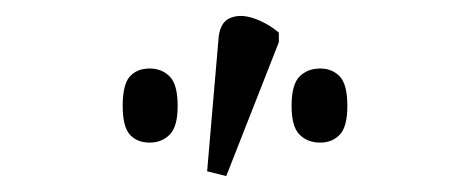

<svg xmlns="http://www.w3.org/2000/svg" viewBox="-20 -827 590 241"><path d="M264 -606 240 -612 254 -775Q255 -798 268 -804Q281 -810 298.5 -804Q316 -798 330 -786V-774ZM168 -648Q152 -648 143 -658Q134 -668 134 -694Q134 -721 143 -731Q152 -741 168 -741Q183 -741 193 -731Q203 -721 203 -694Q203 -668 193 -658Q183 -648 168 -648ZM382 -648Q366 -648 356 -658Q346 -668 346 -694Q346 -721 356 -731Q366 -741 382 -741Q397 -741 406.5 -731Q416 -721 416 -694Q416 -668 406.5 -658Q397 -648 382 -648Z"/></svg>

Font: Noto Serif Condensed Light
Style: Regular
Weight: 300
Width: 3
Designer: Monotype Design Team
Foundry: Monotype Imaging Inc.
Version: Version 2.013